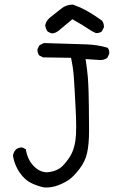

<svg xmlns="http://www.w3.org/2000/svg" viewBox="-20 -829 540 838"><path d="M180.7 -10.7Q208 -10.7 231.4 -19.5Q259.3 -29.8 280.3 -43.9Q300.8 -58.1 326.2 -90.8Q351.6 -123.5 359.9 -160.6Q368.7 -199.2 368.7 -258.3Q368.7 -317.4 367.9 -361.6Q367.2 -405.8 366.7 -424.8Q365.7 -462.4 363.3 -492.9Q360.8 -523.4 353.5 -571.3L417.5 -566.9Q435.1 -566.9 448.2 -576.2L456.5 -593.8Q457 -595.7 457 -597.7Q457 -611.3 449.7 -620.6Q406.7 -633.3 359.1 -635.3Q311.5 -637.2 171.4 -641.1L151.9 -631.3L144 -615.2Q143.6 -613.3 143.6 -611.1Q143.6 -608.9 143.8 -606Q144 -603 145 -599.6Q147 -592.8 151.4 -586.9L168 -578.6L290 -576.7Q299.3 -533.2 302.2 -492.9Q305.2 -452.6 310.1 -354Q312.5 -309.1 312.5 -275.9Q312.5 -236.8 309.1 -214.8Q302.7 -174.3 287.1 -148.4Q270.5 -121.6 251.2 -102.8Q231.9 -84 196.3 -78.1Q190.4 -77.1 184.6 -77.1Q154.3 -77.1 127.9 -103.5Q99.6 -131.8 92.8 -177.7L78.1 -185.1Q76.2 -185.5 73.5 -185.5Q70.8 -185.5 66.4 -184.6Q56.6 -182.6 48.3 -175.3Q38.6 -164.1 36.6 -149.4Q44.9 -98.6 78.6 -59.6Q96.2 -39.1 120.4 -28.1Q144.5 -17.1 170.9 -11.2Q175.8 -10.7 180.7 -10.7ZM401.4 -684.6Q415.5 -684.6 424.8 -692.4L433.1 -709Q433.6 -710.9 433.6 -712.9Q433.6 -727.5 425.3 -738.8Q372.1 -777.3 330.1 -796.4Q314 -803.2 297.9 -809.1Q268.1 -808.6 247.1 -791Q223.1 -771.5 197.8 -752Q181.2 -738.3 177.2 -718.8Q179.2 -704.1 187 -692.4Q196.8 -685.1 209 -683.1Q217.8 -684.6 223.9 -687.5Q230 -690.4 233.9 -693.4L295.9 -745.1Q342.3 -719.2 379.9 -693.8L397.5 -685.1Q399.4 -684.6 401.4 -684.6Z"/></svg>

Font: Bakudai
Style: ExtraLight
Weight: 200
Version: Version 1.48